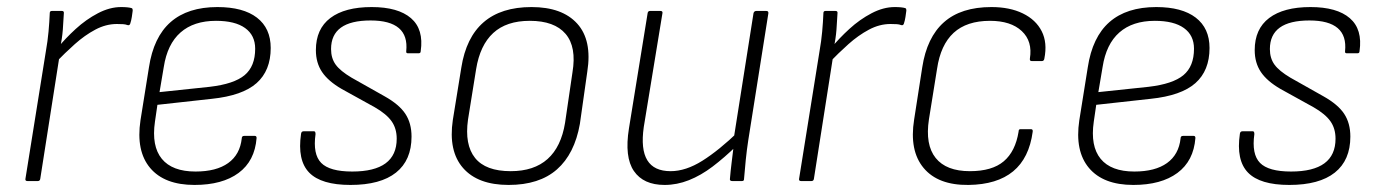

<svg xmlns="http://www.w3.org/2000/svg" viewBox="-20 -513 3902 544"><path d="M58 0Q51 0 52 -6L110 -368Q115 -396 117.5 -423.5Q120 -451 121 -476Q121 -482 127 -482H155Q161 -482 161 -477Q160 -455 158 -429Q156 -403 150 -376L149 -357L94 -6Q93 0 87 0ZM136 -334 143 -377Q165 -404 194.5 -431Q224 -458 257.5 -475.5Q291 -493 323 -493Q343 -493 353 -490Q355 -489 355.5 -487.5Q356 -486 356 -483Q355 -475 353.5 -465Q352 -455 349 -446Q347 -440 341 -442Q336 -444 329 -444.5Q322 -445 311 -445Q280 -445 250 -429Q220 -413 192 -388Q164 -363 136 -334Z M531 11Q446 11 405.5 -37Q365 -85 378 -172L402 -322Q415 -408 463.5 -450.5Q512 -493 596 -493Q669 -493 708 -463Q747 -433 747 -377Q747 -313 707 -277.5Q667 -242 580 -233L426 -216L419 -168Q409 -99 438.5 -63Q468 -27 534 -27Q593 -27 626.5 -51Q660 -75 665 -121Q665 -128 672 -128H702Q707 -128 707 -122Q702 -57 656 -23Q610 11 531 11ZM432 -252 574 -267Q643 -275 673 -300Q703 -325 703 -375Q703 -413 674.5 -433.5Q646 -454 592 -454Q529 -454 491.5 -421Q454 -388 444 -323Z M973 11Q890 11 856 -24Q822 -59 833 -134Q834 -141 840 -141H870Q874 -141 874 -133Q866 -76 890 -51.5Q914 -27 978 -27Q1104 -27 1104 -120Q1104 -149 1089.5 -169.5Q1075 -190 1042 -209L948 -261Q910 -283 892.5 -309Q875 -335 875 -371Q875 -431 916 -462Q957 -493 1033 -493Q1108 -493 1144.5 -461.5Q1181 -430 1172 -368Q1172 -362 1166 -362H1136Q1130 -362 1131 -368Q1140 -455 1030 -455Q918 -455 918 -374Q918 -348 931 -330Q944 -312 976 -293L1070 -240Q1111 -217 1128.5 -190.5Q1146 -164 1146 -126Q1146 -59 1102 -24Q1058 11 973 11Z M1421 11Q1334 11 1292 -37Q1250 -85 1263 -173L1287 -321Q1314 -493 1486 -493Q1573 -493 1615.5 -446Q1658 -399 1644 -310L1623 -162Q1608 -77 1558 -33Q1508 11 1421 11ZM1427 -28Q1493 -28 1531.5 -62.5Q1570 -97 1581 -165L1602 -308Q1614 -380 1582.5 -417Q1551 -454 1481 -454Q1415 -454 1377.5 -419.5Q1340 -385 1329 -317L1306 -174Q1296 -103 1326 -65.5Q1356 -28 1427 -28Z M1863 11Q1803 11 1776 -28.5Q1749 -68 1762 -149L1815 -476Q1816 -482 1822 -482H1851Q1858 -482 1857 -476L1804 -153Q1795 -90 1814 -59Q1833 -28 1880 -28Q1923 -28 1970 -57.5Q2017 -87 2073 -141L2067 -100Q2032 -66 1999 -41Q1966 -16 1932 -2.5Q1898 11 1863 11ZM2055 0Q2048 0 2048 -5Q2050 -29 2053 -53Q2056 -77 2059 -102V-121L2115 -476Q2117 -482 2123 -482H2151Q2158 -482 2157 -475L2100 -115Q2096 -89 2093 -60Q2090 -31 2088 -5Q2088 0 2082 0Z M2250 0Q2243 0 2244 -6L2302 -368Q2307 -396 2309.5 -423.5Q2312 -451 2313 -476Q2313 -482 2319 -482H2347Q2353 -482 2353 -477Q2352 -455 2350 -429Q2348 -403 2342 -376L2341 -357L2286 -6Q2285 0 2279 0ZM2328 -334 2335 -377Q2357 -404 2386.5 -431Q2416 -458 2449.5 -475.5Q2483 -493 2515 -493Q2535 -493 2545 -490Q2547 -489 2547.5 -487.5Q2548 -486 2548 -483Q2547 -475 2545.5 -465Q2544 -455 2541 -446Q2539 -440 2533 -442Q2528 -444 2521 -444.5Q2514 -445 2503 -445Q2472 -445 2442 -429Q2412 -413 2384 -388Q2356 -363 2328 -334Z M2724 11Q2638 12 2597 -37Q2556 -86 2570 -174L2593 -322Q2606 -407 2654.5 -450Q2703 -493 2789 -493Q2841 -493 2878 -475Q2915 -457 2931.5 -424.5Q2948 -392 2939 -347Q2938 -340 2932 -340H2903Q2897 -340 2898 -347Q2906 -396 2875 -425Q2844 -454 2785 -454Q2719 -454 2682 -420Q2645 -386 2635 -318L2612 -175Q2601 -103 2631 -65.5Q2661 -28 2728 -28Q2791 -28 2824 -56Q2857 -84 2866 -140Q2866 -147 2871 -147H2901Q2907 -147 2906 -140Q2896 -65 2850.5 -27.5Q2805 10 2724 11Z M3191 11Q3106 11 3065.5 -37Q3025 -85 3038 -172L3062 -322Q3075 -408 3123.5 -450.5Q3172 -493 3256 -493Q3329 -493 3368 -463Q3407 -433 3407 -377Q3407 -313 3367 -277.5Q3327 -242 3240 -233L3086 -216L3079 -168Q3069 -99 3098.5 -63Q3128 -27 3194 -27Q3253 -27 3286.5 -51Q3320 -75 3325 -121Q3325 -128 3332 -128H3362Q3367 -128 3367 -122Q3362 -57 3316 -23Q3270 11 3191 11ZM3092 -252 3234 -267Q3303 -275 3333 -300Q3363 -325 3363 -375Q3363 -413 3334.5 -433.5Q3306 -454 3252 -454Q3189 -454 3151.5 -421Q3114 -388 3104 -323Z M3633 11Q3550 11 3516 -24Q3482 -59 3493 -134Q3494 -141 3500 -141H3530Q3534 -141 3534 -133Q3526 -76 3550 -51.5Q3574 -27 3638 -27Q3764 -27 3764 -120Q3764 -149 3749.5 -169.5Q3735 -190 3702 -209L3608 -261Q3570 -283 3552.5 -309Q3535 -335 3535 -371Q3535 -431 3576 -462Q3617 -493 3693 -493Q3768 -493 3804.5 -461.5Q3841 -430 3832 -368Q3832 -362 3826 -362H3796Q3790 -362 3791 -368Q3800 -455 3690 -455Q3578 -455 3578 -374Q3578 -348 3591 -330Q3604 -312 3636 -293L3730 -240Q3771 -217 3788.5 -190.5Q3806 -164 3806 -126Q3806 -59 3762 -24Q3718 11 3633 11Z"/></svg>

Font: Sofia Sans Semi Condensed ExtraLight
Style: Italic
Weight: 250
Italic angle: -9°
Version: Version 4.100